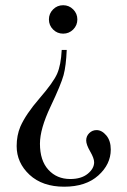

<svg xmlns="http://www.w3.org/2000/svg" viewBox="-20 -496 484 732"><path d="M220.7 -476.1Q243.2 -476.1 259 -460.2Q274.9 -444.3 274.9 -421.9Q274.9 -399.4 259 -383.5Q243.2 -367.7 220.7 -367.7Q198.2 -367.7 182.4 -383.5Q166.5 -399.4 166.5 -421.9Q166.5 -444.3 182.4 -460.2Q198.2 -476.1 220.7 -476.1ZM215.3 -305.7H234.4Q231.9 -245.1 222.4 -209.7Q212.9 -174.3 172.6 -89.4Q132.3 -4.4 132.3 51.8Q132.3 116.2 164.6 151.4Q196.8 186.5 247.6 186.5Q290 186.5 314.5 166.5Q338.9 146.5 338.9 122.6Q338.9 107.4 323.7 81.3Q308.6 55.2 308.6 39.6Q308.6 22.9 320.3 11.5Q332 0 348.1 0Q368.2 0 385.3 20.3Q402.3 40.5 402.3 74.2Q402.3 130.4 354.7 173.1Q307.1 215.8 224.6 215.8Q141.6 215.8 92.5 170.2Q43.5 124.5 43.5 61Q43.5 20.5 57.6 -13.2Q78.6 -61 130.9 -121.3Q183.1 -181.6 197.8 -214.8Q212.4 -248 215.3 -305.7Z"/></svg>

Font: Jameel Khushkhat-L
Style: Regular
Weight: 400
Version: Version 3.5